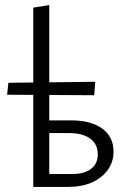

<svg xmlns="http://www.w3.org/2000/svg" viewBox="-20 -736 500 756"><path d="M111 0V-706L174 -716V-51H266Q313 -51 339 -71.5Q365 -92 365 -128Q365 -168 335.5 -190Q306 -212 252 -212H158V-262H263Q301 -262 331.5 -253.5Q362 -245 383.5 -229Q405 -213 416 -190.5Q427 -168 427 -139Q427 -98 404 -66.5Q381 -35 341.5 -17.5Q302 0 247 0ZM351 -361 8 -363 13 -410 355 -414Z"/></svg>

Font: Ysabeau Office
Style: Regular
Weight: 400
Designer: Christian Thalmann (Catharsis Fonts)
Version: Version 2.001;gftools[0.9.30]; featfreeze: tnum,lnum,ss02